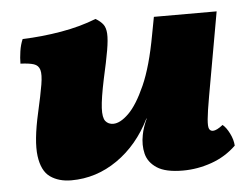

<svg xmlns="http://www.w3.org/2000/svg" viewBox="-41 -517 750 576"><g transform="rotate(-5 334.0 -229.0)"><path d="M152 9Q114 9 88.5 -9Q63 -27 57 -72.5Q51 -118 70 -202Q82 -255 87 -285Q92 -315 88 -329Q84 -343 70 -347.5Q56 -352 30 -353Q30 -370 33 -390Q36 -410 43 -426Q102 -428 160 -438Q218 -448 266 -467Q281 -458 288.5 -448Q296 -438 297 -420Q298 -402 292.5 -370Q287 -338 275 -285Q263 -228 261.5 -199Q260 -170 268.5 -159.5Q277 -149 292 -149Q313 -149 338.5 -174Q364 -199 389 -255Q414 -311 431 -405L441 -458H630L585 -205Q577 -160 575 -138Q573 -116 576.5 -109Q580 -102 588 -102Q599 -102 618 -117Q629 -108 638.5 -89Q648 -70 649 -52Q617 -21 574.5 -6Q532 9 488 9Q436 9 410 -8Q384 -25 377.5 -51.5Q371 -78 377 -108Q379 -119 383 -131Q387 -143 393 -156H392Q354 -79 290.5 -35Q227 9 152 9Z"/></g></svg>

Font: Vollkorn Black
Style: Italic
Weight: 900
Italic angle: -11°
Designer: Friedrich Althausen
Foundry: Friedrich Althausen
Version: Version 5.000; ttfautohint (v1.8.3)